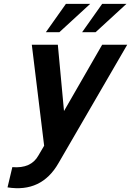

<svg xmlns="http://www.w3.org/2000/svg" viewBox="-20 -757 680 996"><path d="M44 110Q141 118 179 50L209 -1L145 -525H280L312 -181L510 -525H640L283 90Q195 243 19 215ZM448 -737 288 -590H218L322 -737ZM636 -737 476 -590H406L510 -737Z"/></svg>

Font: Miedinger
Style: Bold-Italic
Weight: 700
Italic angle: -13°
Version: Version 001.000